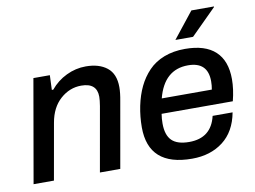

<svg xmlns="http://www.w3.org/2000/svg" viewBox="-78 -838 1283 966"><g transform="rotate(-10 563.0 -355.5)"><path d="M21 0 112.8 -525.9H196.8L193.8 -451.2H201.2Q234.9 -492.2 282.5 -515.1Q330.1 -538.1 381.8 -538.1Q449.7 -538.1 490.2 -506.1Q530.8 -474.1 530.8 -405.8Q530.8 -376.5 522.9 -335L463.9 0H359.9L418 -329.1Q422.9 -359.4 422.9 -376Q422.9 -446.8 342.8 -446.8Q283.2 -446.8 236.1 -404.8Q189 -362.8 175.8 -287.1L125 0Z M849.6 -590.8 954.6 -723.1H1069.8V-720.2L939.9 -590.8ZM829.6 12.2Q606.9 12.2 606.9 -187Q606.9 -241.2 617.7 -294.9Q628.9 -348.6 649.4 -391.4Q669.9 -434.1 702.1 -467.8Q734.4 -501.5 781.7 -519.8Q829.1 -538.1 888.7 -538.1Q991.7 -538.1 1043.7 -489.7Q1095.7 -441.4 1095.7 -347.2Q1095.7 -295.9 1080.6 -236.8H716.8Q712.9 -212.9 712.9 -188Q712.9 -128.4 741 -100.8Q769 -73.2 829.6 -73.2Q942.4 -73.2 967.8 -182.1H1069.8Q1052.2 -86.4 988 -37.1Q923.8 12.2 829.6 12.2ZM731 -313H986.8Q990.7 -333 990.7 -355Q990.7 -454.1 889.6 -454.1Q767.6 -454.1 731 -313Z"/></g></svg>

Font: Archivo Medium
Style: Italic
Weight: 500
Italic angle: -10°
Designer: Hector Gatti
Foundry: Omnibus-Type
Version: Version 2.001